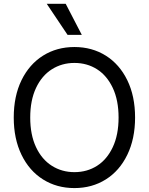

<svg xmlns="http://www.w3.org/2000/svg" viewBox="-20 -959 767 989"><path d="M363.3 9.8Q272.5 9.8 201.7 -34.7Q130.9 -79.1 90.8 -161.6Q50.8 -244.1 50.8 -353.5Q50.8 -463.9 90.8 -545.9Q130.9 -627.9 201.7 -672.4Q272.5 -716.8 363.3 -716.8Q454.1 -716.8 524.9 -672.4Q595.7 -627.9 635.7 -545.9Q675.8 -463.9 675.8 -353.5Q675.8 -244.1 635.7 -161.6Q595.7 -79.1 524.9 -34.7Q454.1 9.8 363.3 9.8ZM363.3 -634.8Q298.8 -634.8 247.1 -602.1Q195.3 -569.3 165.5 -505.9Q135.7 -442.4 135.7 -353.5Q135.7 -264.6 165.5 -201.2Q195.3 -137.7 247.1 -105Q298.8 -72.3 363.3 -72.3Q428.7 -72.3 480 -105Q531.2 -137.7 561 -201.2Q590.8 -264.6 590.8 -353.5Q590.8 -442.4 561 -505.9Q531.2 -569.3 480 -602.1Q428.7 -634.8 363.3 -634.8ZM220.7 -939.5H318.4L401.4 -779.3H328.1Z"/></svg>

Font: Pretendard GOV Variable
Style: Regular
Weight: 400
Designer: Base glyphs from Inter by Rasmus Andersson; Hangul glyphs from Noto Sans CJK(Source Han Sans) by Jang Soo-young and Kang
Foundry: Kil Hyung-jin
Version: Version 1.307;Glyphs 3.2 (3192)